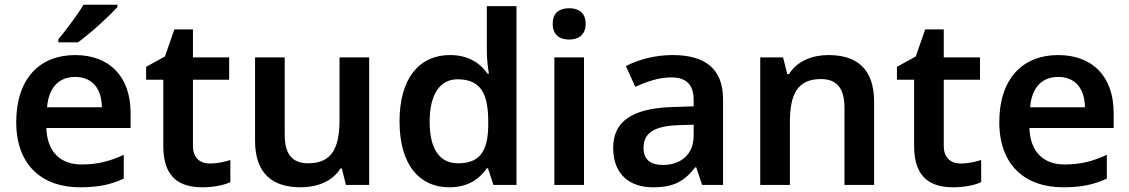

<svg xmlns="http://www.w3.org/2000/svg" viewBox="-20 -837 4799 816"><path d="M479 -807V-817H335C308 -772 259 -707 228 -670V-657H311C361 -692 446 -770 479 -807ZM299 -603C149 -603 49 -503 49 -318C49 -133 161 -41 320 -41C400 -41 452 -53 506 -78V-179C447 -152 396 -138 326 -138C234 -138 180 -195 177 -293H535V-357C535 -512 445 -603 299 -603ZM299 -510C376 -510 412 -456 413 -381H180C187 -466 231 -510 299 -510Z M872 -142C830 -142 800 -166 800 -217V-498H954V-593H800V-712H721L681 -597L601 -553V-498H674V-216C674 -79 747 -41 840 -41C887 -41 932 -50 959 -63V-157C934 -149 903 -142 872 -142Z M1549 -593H1423V-328C1423 -209 1391 -143 1290 -143C1221 -143 1190 -183 1190 -264V-593H1064V-239C1064 -101 1136 -41 1258 -41C1326 -41 1392 -65 1427 -121H1433L1450 -51H1549Z M1889 -41C1970 -41 2018 -77 2049 -122H2054L2077 -51H2175V-811H2049V-621C2049 -587 2054 -543 2058 -524H2052C2021 -568 1972 -603 1892 -603C1764 -603 1678 -507 1678 -321C1678 -136 1763 -41 1889 -41ZM1927 -143C1848 -143 1806 -204 1806 -319C1806 -434 1848 -500 1925 -500C2025 -500 2055 -436 2055 -320V-304C2054 -196 2020 -143 1927 -143Z M2399 -802C2360 -802 2329 -785 2329 -736C2329 -687 2360 -669 2399 -669C2437 -669 2469 -687 2469 -736C2469 -785 2437 -802 2399 -802ZM2462 -593H2336V-51H2462Z M2839 -603C2764 -603 2693 -584 2640 -556L2680 -468C2729 -490 2779 -508 2833 -508C2893 -508 2928 -481 2928 -412V-385L2834 -382C2667 -376 2586 -321 2586 -209C2586 -94 2658 -41 2755 -41C2845 -41 2888 -67 2935 -126H2939L2964 -51H3053V-415C3053 -543 2979 -603 2839 -603ZM2862 -305 2928 -307V-261C2928 -178 2871 -136 2797 -136C2748 -136 2715 -156 2715 -208C2715 -266 2751 -301 2862 -305Z M3501 -603C3433 -603 3368 -578 3333 -522H3326L3308 -593H3211V-51H3337V-316C3337 -435 3368 -501 3469 -501C3538 -501 3569 -460 3569 -379V-51H3695V-404C3695 -544 3622 -603 3501 -603Z M4063 -142C4021 -142 3991 -166 3991 -217V-498H4145V-593H3991V-712H3912L3872 -597L3792 -553V-498H3865V-216C3865 -79 3938 -41 4031 -41C4078 -41 4123 -50 4150 -63V-157C4125 -149 4094 -142 4063 -142Z M4477 -603C4327 -603 4227 -503 4227 -318C4227 -133 4339 -41 4498 -41C4578 -41 4630 -53 4684 -78V-179C4625 -152 4574 -138 4504 -138C4412 -138 4358 -195 4355 -293H4713V-357C4713 -512 4623 -603 4477 -603ZM4477 -510C4554 -510 4590 -456 4591 -381H4358C4365 -466 4409 -510 4477 -510Z"/></svg>

Font: Noto Sans Tamil UI SemiBold
Style: Regular
Weight: 600
Designer: Jelle Bosma - Monotype Design Team
Foundry: Monotype Imaging Inc.
Version: Version 2.004